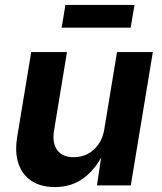

<svg xmlns="http://www.w3.org/2000/svg" viewBox="-20 -759 663 786"><path d="M204.4 6.8Q148.2 6.8 109.9 -17.7Q71.7 -42.3 55.8 -88.5Q40 -134.6 50.4 -198.7L107.8 -545.9H254.2L201.2 -224.2Q193 -173.6 214.3 -144.5Q235.5 -115.5 282 -115.5Q312.9 -115.5 339 -128.9Q365 -142.3 383 -167.9Q401 -193.5 406.9 -229.8L459.1 -545.9H605.7L515.4 0H376.9L397.3 -136.3H405.8Q373 -67.5 322.9 -30.3Q272.9 6.8 204.4 6.8ZM530.6 -738.8 514.9 -645.8H232.3L247.9 -738.8Z"/></svg>

Font: Inter Variable
Style: Italic
Weight: 400
Italic angle: -9.39999°
Designer: Rasmus Andersson
Foundry: rsms
Version: Version 4.001;git-9221beed3